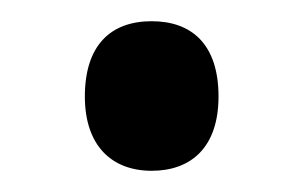

<svg xmlns="http://www.w3.org/2000/svg" viewBox="-20 -150 286 181"><path d="M60 -59C60 -13 85 11 123 11C160 11 186 -11 186 -59C186 -109 160 -130 123 -130C84 -130 60 -107 60 -59Z"/></svg>

Font: Noto Sans Lao Looped Condensed Medium
Style: Regular
Weight: 500
Width: 3
Designer: Mark Frömberg, Ben Mitchell
Foundry: The Fontpad Ltd
Version: Version 1.002